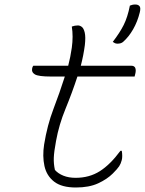

<svg xmlns="http://www.w3.org/2000/svg" viewBox="-20 -818 643 853"><path d="M128 -526H283Q288 -545 292 -565Q296 -585 299 -606Q306 -657 299 -700Q312 -705 326 -705Q335 -705 343.5 -698.5Q352 -692 356.5 -673Q361 -654 357 -618Q354 -595 349.5 -572Q345 -549 339 -526H563Q577 -526 581 -516Q585 -506 581 -490L578 -478H324Q300 -405 271 -334.5Q242 -264 229 -192Q220 -144 219 -117Q218 -90 224 -63Q238 -47 261.5 -37.5Q285 -28 316 -28Q377 -28 423.5 -57.5Q470 -87 515 -148H521Q523 -137 523 -125.5Q523 -114 521 -107Q517 -91 509.5 -79.5Q502 -68 481 -47Q456 -22 416 -3.5Q376 15 317 15Q254 15 220.5 -11Q187 -37 177.5 -80.5Q168 -124 176 -176Q190 -262 217.5 -334Q245 -406 268 -478H206Q151 -478 135 -487.5Q119 -497 123 -515Q124 -521 128 -526ZM581 -798Q594 -798 600 -790.5Q606 -783 601 -763Q591 -722 571.5 -688Q552 -654 527 -632Q518 -624 502 -624Q495 -624 490 -626.5Q485 -629 481 -632Q512 -672 529.5 -707Q547 -742 557 -793Q562 -795 567.5 -796.5Q573 -798 581 -798Z"/></svg>

Font: Recursive Mn Csl St Lt
Style: Italic
Weight: 300
Italic angle: -15°
Monospace: yes
Version: Version 1.079;hotconv 1.0.112;makeotfexe 2.5.65598; ttfautoh